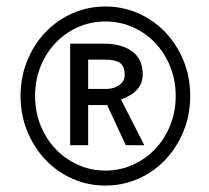

<svg xmlns="http://www.w3.org/2000/svg" viewBox="-20 -558 640 588"><path d="M43 -264.2Q43 -322.3 63.5 -372.3Q84 -422.4 119.1 -459.2Q154.3 -496.1 201.7 -517.1Q249 -538.1 302.7 -538.1Q356.4 -538.1 403.8 -517.1Q451.2 -496.1 486.3 -459.2Q521.5 -422.4 542 -372.3Q562.5 -322.3 562.5 -264.2Q562.5 -206.1 542 -156Q521.5 -106 486.3 -68.8Q451.2 -31.7 403.8 -10.7Q356.4 10.3 302.7 10.3Q249 10.3 201.7 -10.7Q154.3 -31.7 119.1 -68.8Q84 -106 63.5 -156Q43 -206.1 43 -264.2ZM87.4 -264.2Q87.4 -215.8 104.2 -174.1Q121.1 -132.3 150.4 -101.6Q179.7 -70.8 219 -53.2Q258.3 -35.6 302.7 -35.6Q347.2 -35.6 386.5 -53.2Q425.8 -70.8 455.1 -101.6Q484.4 -132.3 501.2 -174.1Q518.1 -215.8 518.1 -264.2Q518.1 -312.5 501.2 -354.2Q484.4 -396 455.1 -426.8Q425.8 -457.5 386.5 -474.9Q347.2 -492.2 302.7 -492.2Q258.3 -492.2 219 -474.9Q179.7 -457.5 150.4 -426.8Q121.1 -396 104.2 -354.2Q87.4 -312.5 87.4 -264.2ZM250 -236.3V-113.3H194.8V-424.3H297.9Q352.1 -424.3 384.5 -400.9Q417 -377.4 417 -330.1Q417 -302.7 399.9 -283.7Q382.8 -264.6 350.6 -253.4L421.9 -113.3H365.2L308.1 -236.3ZM250 -285.6H305.7Q316.4 -285.6 326.7 -288.6Q336.9 -291.5 344.7 -296.9Q352.5 -302.2 357.2 -310.1Q361.8 -317.9 361.8 -328.1Q361.8 -355 347.7 -365.2Q333.5 -375.5 297.9 -375.5H250Z"/></svg>

Font: Roboto Mono
Style: Bold
Weight: 700
Designer: Google
Version: Version 2.000985; 2015; ttfautohint (v1.3)